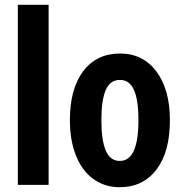

<svg xmlns="http://www.w3.org/2000/svg" viewBox="-20 -780 773 810"><path d="M185.1 0H55.2V-759.8H185.1Z M696.8 -272.9Q696.8 -139.2 640.1 -64.7Q583.5 9.8 484.9 9.8Q422.4 9.8 374.5 -24.4Q326.7 -58.6 300.8 -122.8Q274.9 -187 274.9 -272.9Q274.9 -405.3 331.1 -479.7Q387.2 -554.2 486.8 -554.2Q583 -554.2 639.9 -478.3Q696.8 -402.3 696.8 -272.9ZM407.7 -272.9Q407.7 -188 426.3 -144.5Q444.8 -101.1 485.8 -101.1Q564 -101.1 564 -272.9Q564 -358.4 545.2 -400.6Q526.4 -442.9 485.8 -442.9Q444.8 -442.9 426.3 -400.6Q407.7 -358.4 407.7 -272.9Z"/></svg>

Font: TypoPRO Open Sans Condensed
Style: Bold
Weight: 700
Width: 3
Foundry: Ascender Corporation
Version: Version 1.11